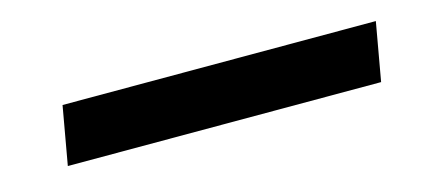

<svg xmlns="http://www.w3.org/2000/svg" viewBox="-26 -491 639 289"><g transform="rotate(-15 293.0 -346.5)"><path d="M56.2 -300.8 72.3 -391.6H560.5L544.4 -300.8Z"/></g></svg>

Font: Cascadia Code PL
Style: Italic
Weight: 400
Italic angle: -10°
Monospace: yes
Designer: Aaron Bell
Foundry: Saja Typeworks
Version: Version 2404.023